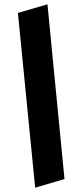

<svg xmlns="http://www.w3.org/2000/svg" viewBox="-20 -789 354 890"><path d="M143 81 63 -729 200 -769 279 41Z"/></svg>

Font: Nunito Sans 7pt Condensed Black
Style: Italic
Weight: 900
Width: 3
Italic angle: -9°
Designer: Vernon Adams
Foundry: Vernon Adams
Version: Version 3.101;gftools[0.9.27]